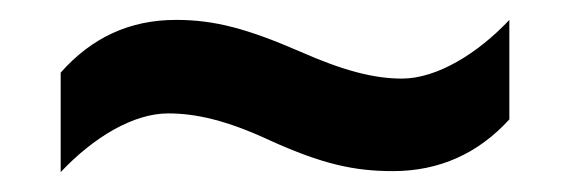

<svg xmlns="http://www.w3.org/2000/svg" viewBox="-20 -449 573 193"><path d="M251 -308C304 -284 336 -277 375 -277C422 -277 461 -295 492 -329V-429C460 -395 419 -370 384 -370C356 -370 325 -378 282 -397C229 -420 196 -429 157 -429C110 -429 72 -411 41 -376V-276C74 -311 114 -335 149 -335C177 -335 208 -328 251 -308Z"/></svg>

Font: Noto Sans Lao Looped SemiCondensed SemiBold
Style: Regular
Weight: 600
Width: 4
Designer: Mark Frömberg, Ben Mitchell
Foundry: The Fontpad Ltd
Version: Version 1.002